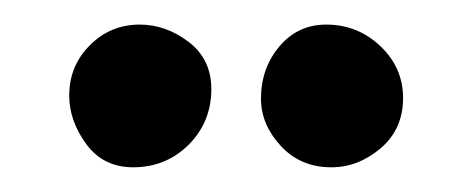

<svg xmlns="http://www.w3.org/2000/svg" viewBox="-20 -671 381 157"><path d="M309.6 -590.8Q309.6 -565.4 291.3 -549.8Q272.9 -534.2 251 -534.2Q225.6 -534.2 209.5 -551.8Q193.4 -569.3 193.4 -590.3Q193.4 -615.2 208.5 -633.1Q223.6 -650.9 246.6 -650.9Q272.5 -650.9 291 -633.3Q309.6 -615.7 309.6 -590.8ZM152.8 -598.1Q152.8 -571.3 134.3 -552.7Q115.7 -534.2 88.9 -534.2Q64.5 -534.2 50.5 -553.2Q36.6 -572.3 36.6 -592.8Q36.6 -617.2 53.5 -634Q70.3 -650.9 94.2 -650.9Q115.7 -650.9 134.3 -636.7Q152.8 -622.6 152.8 -598.1Z"/></svg>

Font: Mikhak-DS2-FD Bold
Style: Regular
Weight: 700
Designer: Amin Abedi
Version: Version 3.4